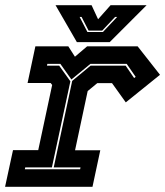

<svg xmlns="http://www.w3.org/2000/svg" viewBox="-22 -718 636 738"><path d="M-2.5 0 28 -141H125L178.5 -391.5L172.5 -399H84L114 -540H240.5L266 -500L313 -540H507L593 -430.5L461.5 -324.5L408.5 -398.5H352L315 -368L266.5 -140.5H363.5L333.5 0ZM73.5 -67.5H286L287.5 -74.5H184.5L255.5 -407L326 -465.5H461L493.5 -418L499.5 -422.5L465 -472.5H325.5L252.5 -412.5L210 -472.5H160L158.5 -465.5H205.5L248.5 -405.5L177.5 -74.5H75ZM273.5 -556 191.5 -698H330L355 -644L403 -698H541.5L399.5 -556ZM314 -595H373.5L428.5 -653H420.5L371 -600.5H318.5L291.5 -653H284Z"/></svg>

Font: Tourney ExtraBold
Style: Italic
Weight: 800
Italic angle: -12°
Version: Version 1.015